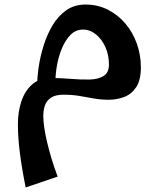

<svg xmlns="http://www.w3.org/2000/svg" viewBox="-20 -425 695 845"><path d="M93 400Q76.2 317 67.5 248.8Q58.8 180.5 58.8 121.2Q58.8 65.2 74.8 19Q90.8 -27.2 122.9 -54.5Q155 -81.8 201.2 -81.8Q244.8 -81.8 290 -78Q335.2 -74.2 373.5 -75Q411.8 -75.8 435.6 -90.4Q459.5 -105 459.5 -141.2Q459.5 -182.8 444 -217.5Q428.5 -252.2 402.5 -273.5Q376.5 -294.8 345.2 -294.8Q312.8 -294.8 289.9 -271.1Q267 -247.5 252.1 -211.1Q237.2 -174.8 230.6 -136.5Q224 -98.2 224 -68.5L143.5 -48Q143.5 -83.5 150.2 -129.9Q157 -176.2 171.9 -224.2Q186.8 -272.2 211.2 -313.4Q235.8 -354.5 271.6 -379.8Q307.5 -405 356.2 -405Q410 -405 454.9 -382.2Q499.8 -359.5 532.4 -320.6Q565 -281.8 582.5 -232.1Q600 -182.5 600 -129.2Q600 -71.8 579.1 -40.9Q558.2 -10 526 2Q493.8 14 458.8 14Q424.2 14 392.9 8.4Q361.5 2.8 329.6 -2.8Q297.8 -8.2 260 -8.2Q223 -8.2 203.6 5.4Q184.2 19 177.4 40.2Q170.5 61.5 170.5 86Q170.5 108 174.9 137.4Q179.2 166.8 187.5 201.5Q195.8 236.2 207.2 274.6Q218.8 313 233.8 352.2Z"/></svg>

Font: Marhey Light
Style: Regular
Weight: 300
Designer: Nur Syamsi & Bustanul Arifin
Foundry: Namelatype
Version: Version 1.000